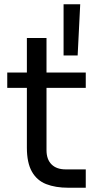

<svg xmlns="http://www.w3.org/2000/svg" viewBox="-20 -874 466 900"><path d="M382 6H300Q240 6 196.5 -11Q153 -28 129.5 -69.5Q106 -111 106 -182V-696H198V-170Q198 -127 221.5 -103.5Q245 -80 288 -80H382ZM382 -462H14V-534H382ZM344 -614H278V-854H356Z"/></svg>

Font: Sora Variable
Style: Regular
Weight: 400
Designer: Jonathan Barnbrook, Julián Moncada
Foundry: Barnbrook Fonts
Version: Version 2.000